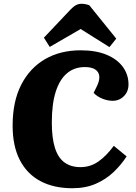

<svg xmlns="http://www.w3.org/2000/svg" viewBox="-20 -985 724 1019"><path d="M495 -529Q509 -558 507 -580.5Q505 -603 486 -616Q467 -629 430 -629Q375 -629 336 -596.5Q297 -564 276 -499Q255 -434 255 -334Q255 -253 271.5 -200.5Q288 -148 322 -123Q356 -98 407 -98Q460 -98 502.5 -128Q545 -158 584 -211L652 -155Q623 -110 582.5 -71.5Q542 -33 488 -9.5Q434 14 364 14Q265 14 194 -24Q123 -62 85 -136Q47 -210 47 -318Q47 -446 92.5 -535Q138 -624 219 -671Q300 -718 408 -718Q489 -718 545.5 -694.5Q602 -671 632 -630Q662 -589 662 -537Q662 -499 637.5 -474.5Q613 -450 578 -450Q552 -450 524 -461Q496 -472 477 -492ZM597 -780 561 -735 408 -831 244 -736 213 -785 354 -934Q369 -950 383 -957.5Q397 -965 412 -965Q422 -965 433 -963Q444 -961 454 -957Z"/></svg>

Font: Literata 18pt ExtraBold
Style: Italic
Weight: 800
Italic angle: -2°
Designer: Latin by Veronika Burian and Jose Scaglione. Greek by Irene Vlachou. Cyrillic by Vera Evstafieva
Foundry: TypeTogether
Version: Version 3.103;gftools[0.9.29]